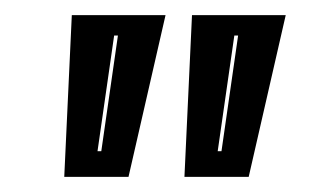

<svg xmlns="http://www.w3.org/2000/svg" viewBox="-20 -650 443 254"><path d="M224 -416 234 -630H358L309 -416ZM65 -416 75 -630H199L150 -416ZM109 -450H114L136 -603H131ZM268 -450H273L295 -603H290Z"/></svg>

Font: Alumni Sans Inline One
Style: Italic
Weight: 400
Italic angle: -8°
Designer: Robert E. Leuschke
Foundry: Robert E. Leuschke
Version: Version 1.100; ttfautohint (v1.8.3)